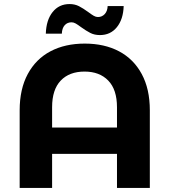

<svg xmlns="http://www.w3.org/2000/svg" viewBox="-20 -927 836 947"><path d="M719 -383V0H557V-168H237V0H77V-383Q77 -488 117 -562Q157 -636 229 -674Q301 -712 398 -712Q495 -712 567 -674Q639 -636 679 -562Q719 -488 719 -383ZM557 -298V-398Q557 -485 514 -529.5Q471 -574 397 -574Q322 -574 279.5 -529.5Q237 -485 237 -398V-298ZM380 -793Q364 -805 353.5 -811Q343 -817 333 -817Q312 -817 299 -802.5Q286 -788 285 -761H206Q208 -828 239.5 -867.5Q271 -907 323 -907Q349 -907 369.5 -896.5Q390 -886 416 -867Q432 -855 442.5 -849Q453 -843 463 -843Q483 -843 496.5 -857.5Q510 -872 511 -897H590Q588 -832 556.5 -793Q525 -754 473 -754Q446 -754 425.5 -764.5Q405 -775 380 -793Z"/></svg>

Font: Montserrat Alternates
Style: Bold
Weight: 700
Designer: Julieta Ulanovsky
Foundry: Julieta Ulanovsky
Version: Version 7.200